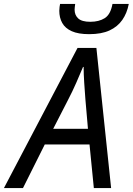

<svg xmlns="http://www.w3.org/2000/svg" viewBox="-74 -958 676 978"><path d="M380 -784Q325 -784 291.5 -799Q258 -814 243 -841Q228 -868 228 -903Q228 -913 229.5 -923Q231 -933 232 -938H309Q308 -929 307 -922.5Q306 -916 306 -909Q306 -881 324.5 -864Q343 -847 386 -847Q430 -847 459.5 -865.5Q489 -884 499 -938H582Q573 -891 549 -856.5Q525 -822 484 -803Q443 -784 380 -784ZM-54 0 321 -714H417L492 0H404L382 -222H154L43 0ZM197 -302H374L361 -452Q358 -490 355 -536Q352 -582 352 -617H349Q333 -579 314 -535.5Q295 -492 272 -448Z"/></svg>

Font: Noto Sans Display
Style: Italic
Weight: 400
Italic angle: -12°
Designer: Monotype Design Team
Foundry: Monotype Imaging Inc.
Version: Version 2.003